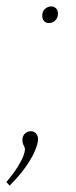

<svg xmlns="http://www.w3.org/2000/svg" viewBox="-47 -462 237 600"><path d="M23 -24Q23 -33 27 -39.5Q31 -46 37 -49Q43 -52 49 -52Q59 -52 65.5 -45Q72 -38 72 -27Q72 -16 63.5 6Q55 28 35.5 56.5Q16 85 -17 118L-27 107Q-3 78 9.5 57.5Q22 37 26.5 24Q31 11 31 6Q31 0 29 -3.5Q27 -7 25 -12Q23 -17 23 -24ZM106 -390Q96 -390 90.5 -396.5Q85 -403 85 -413Q85 -427 94 -434.5Q103 -442 113 -442Q121 -442 127.5 -436.5Q134 -431 134 -419Q134 -406 125.5 -398Q117 -390 106 -390Z"/></svg>

Font: Bitter Thin Thin
Style: Italic
Weight: 250
Italic angle: -9°
Version: Version 2.002